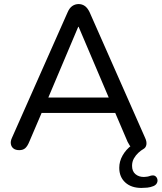

<svg xmlns="http://www.w3.org/2000/svg" viewBox="-20 -732 795 945"><path d="M676 193Q626 193 596.5 166Q567 139 567 94Q567 62 583.5 33Q600 4 628 -17L630 -3Q623 -9 618 -16.5Q613 -24 608 -34L537 -200L580 -176H152L195 -200L124 -34Q115 -12 104 -2.5Q93 7 75 7Q57 7 46.5 -1Q36 -9 33.5 -23Q31 -37 39 -54L313 -672Q322 -693 336 -702.5Q350 -712 367 -712Q384 -712 397.5 -702.5Q411 -693 421 -672L694 -54Q703 -35 700.5 -20Q698 -5 685 2Q674 8 661 20Q648 32 639 48Q630 64 630 84Q630 111 646.5 125Q663 139 688 139Q696 139 704.5 137.5Q713 136 721 133Q736 129 744 134.5Q752 140 754.5 150Q757 160 752 169.5Q747 179 735 184Q720 190 705 191.5Q690 193 676 193ZM365 -600 209 -231 185 -252H547L524 -231L367 -600Z"/></svg>

Font: Nunito Medium
Style: Regular
Weight: 500
Designer: Vernon Adams
Foundry: Vernon Adams
Version: Version 3.601